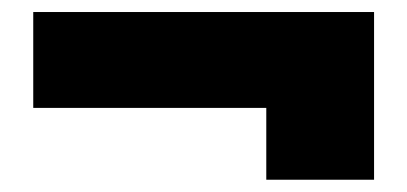

<svg xmlns="http://www.w3.org/2000/svg" viewBox="-20 -420 664 313"><path d="M34.2 -244.1V-400.4H589.8V-127H414.1V-244.1Z"/></svg>

Font: Giphurs Black
Style: Regular
Weight: 900
Version: Version 0.920; ttfautohint (v1.8.4.7-5d5b)